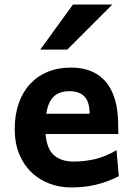

<svg xmlns="http://www.w3.org/2000/svg" viewBox="-20 -801 582 833"><path d="M177.7 -219.7Q182.6 -156.2 213.6 -128.2Q244.6 -100.1 299.8 -100.1Q348.1 -100.1 393.8 -111.1Q439.5 -122.1 485.4 -149.4L495.6 -36.6Q469.2 -23.4 444.1 -14.2Q418.9 -4.9 393.8 1Q368.7 6.8 342.3 9.5Q315.9 12.2 287.6 12.2Q239.3 12.2 195.1 -4.2Q150.9 -20.5 117.2 -52.5Q83.5 -84.5 63.7 -131.8Q43.9 -179.2 43.9 -241.7Q43.9 -302.2 60.8 -351.3Q77.6 -400.4 109.4 -435.3Q141.1 -470.2 186 -489Q231 -507.8 287.6 -507.8Q328.6 -507.8 359.6 -497.8Q390.6 -487.8 413.3 -470.5Q436 -453.1 451.4 -429.4Q466.8 -405.8 475.8 -378.2Q484.9 -350.6 488.8 -320.3Q492.7 -290 492.7 -259.8V-251Q492.7 -245.6 492.9 -239.7Q493.2 -233.9 493.2 -228.5V-219.7ZM280.8 -405.3Q238.3 -405.3 213.6 -382.6Q189 -359.9 180.7 -307.6H368.7Q368.7 -359.4 346.4 -382.3Q324.2 -405.3 280.8 -405.3ZM467.3 -781.2 272 -585.9H154.8L296.4 -781.2Z"/></svg>

Font: Andika New Basic
Style: Bold
Weight: 700
Designer: Victor Gaultney, Annie Olsen, Pablo Ugerman
Foundry: SIL International
Version: Version 5.500; ttfautohint (v1.8.3)